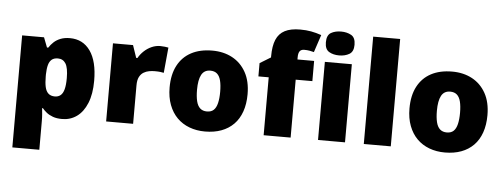

<svg xmlns="http://www.w3.org/2000/svg" viewBox="-59 -945 3546 1354"><g transform="rotate(5 1713.5 -268.0)"><path d="M404 -563Q496 -563 548 -489.5Q600 -416 600 -278Q600 -184 573.5 -119.5Q547 -55 501.5 -22.5Q456 10 398 10Q359 10 332 0Q305 -10 287 -24.5Q269 -39 257 -54H251Q253 -35 255 -13Q257 9 257 38V240H66V-553H221L248 -483H257Q271 -505 290.5 -523Q310 -541 338 -552Q366 -563 404 -563ZM332 -413Q304 -413 288 -399.5Q272 -386 265 -360Q258 -334 257 -294V-279Q257 -235 263.5 -205Q270 -175 287 -159.5Q304 -144 333 -144Q357 -144 373.5 -157.5Q390 -171 398 -201Q406 -231 406 -280Q406 -353 387 -383Q368 -413 332 -413Z M1043 -563Q1059 -563 1076 -561Q1093 -559 1101 -557L1084 -377Q1074 -379 1059.5 -381Q1045 -383 1019 -383Q1001 -383 980.5 -379.5Q960 -376 941.5 -365Q923 -354 911.5 -332Q900 -310 900 -272V0H709V-553H851L881 -465H890Q905 -492 929 -514.5Q953 -537 982.5 -550Q1012 -563 1043 -563Z M1686 -278Q1686 -209 1667 -155Q1648 -101 1612 -64.5Q1576 -28 1525 -9Q1474 10 1409 10Q1349 10 1298.5 -9Q1248 -28 1211.5 -64.5Q1175 -101 1154.5 -155Q1134 -209 1134 -278Q1134 -370 1167.5 -433.5Q1201 -497 1263 -530Q1325 -563 1412 -563Q1492 -563 1553.5 -530Q1615 -497 1650.5 -433.5Q1686 -370 1686 -278ZM1328 -278Q1328 -231 1336 -198Q1344 -165 1362.5 -148.5Q1381 -132 1411 -132Q1441 -132 1458.5 -148.5Q1476 -165 1484 -198Q1492 -231 1492 -278Q1492 -325 1484 -357Q1476 -389 1458 -405Q1440 -421 1410 -421Q1367 -421 1347.5 -385Q1328 -349 1328 -278Z M2133 -410H2015V0H1824V-410H1751V-504L1828 -551V-560Q1828 -632 1847 -677Q1866 -722 1907.5 -743.5Q1949 -765 2016 -765Q2059 -765 2094 -758.5Q2129 -752 2167 -739L2126 -615Q2112 -619 2094.5 -622Q2077 -625 2057 -625Q2035 -625 2025 -611.5Q2015 -598 2015 -568V-553H2133Z M2400 -553V0H2209V-553ZM2305 -776Q2346 -776 2376.5 -759Q2407 -742 2407 -691Q2407 -642 2376.5 -624.5Q2346 -607 2305 -607Q2263 -607 2233.5 -624.5Q2204 -642 2204 -691Q2204 -742 2233.5 -759Q2263 -776 2305 -776Z M2724 0H2533V-760H2724Z M3384 -278Q3384 -209 3365 -155Q3346 -101 3310 -64.5Q3274 -28 3223 -9Q3172 10 3107 10Q3047 10 2996.5 -9Q2946 -28 2909.5 -64.5Q2873 -101 2852.5 -155Q2832 -209 2832 -278Q2832 -370 2865.5 -433.5Q2899 -497 2961 -530Q3023 -563 3110 -563Q3190 -563 3251.5 -530Q3313 -497 3348.5 -433.5Q3384 -370 3384 -278ZM3026 -278Q3026 -231 3034 -198Q3042 -165 3060.5 -148.5Q3079 -132 3109 -132Q3139 -132 3156.5 -148.5Q3174 -165 3182 -198Q3190 -231 3190 -278Q3190 -325 3182 -357Q3174 -389 3156 -405Q3138 -421 3108 -421Q3065 -421 3045.5 -385Q3026 -349 3026 -278Z"/></g></svg>

Font: Noto Sans Hebrew Black
Style: Regular
Weight: 900
Designer: Monotype Design Team
Foundry: Monotype Imaging Inc.
Version: Version 2.003